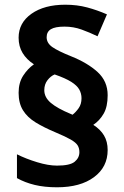

<svg xmlns="http://www.w3.org/2000/svg" viewBox="-20 -785 526 815"><path d="M59 -391Q59 -434 78.5 -464Q98 -494 124 -512Q93 -532 76 -560Q59 -588 59 -625Q59 -688 113.5 -726.5Q168 -765 257 -765Q307 -765 350 -753.5Q393 -742 434 -724L394 -631Q361 -647 326.5 -659.5Q292 -672 254 -672Q214 -672 196 -661Q178 -650 178 -627Q178 -602 202.5 -585Q227 -568 282 -546Q352 -518 394.5 -479Q437 -440 437 -381Q437 -332 420 -302.5Q403 -273 376 -255Q406 -236 421.5 -210Q437 -184 437 -148Q437 -76 379 -33Q321 10 222 10Q169 10 127.5 0Q86 -10 52 -29V-130Q90 -111 137.5 -96.5Q185 -82 222 -82Q277 -82 297 -98.5Q317 -115 317 -139Q317 -156 309.5 -168Q302 -180 280.5 -192.5Q259 -205 216 -223Q166 -244 131 -265.5Q96 -287 77.5 -317Q59 -347 59 -391ZM168 -402Q168 -372 195.5 -348.5Q223 -325 281 -301L288 -298Q302 -309 314 -326Q326 -343 326 -368Q326 -388 316.5 -405Q307 -422 282.5 -437.5Q258 -453 212 -469Q195 -462 181.5 -444.5Q168 -427 168 -402Z"/></svg>

Font: Noto Sans Kawi
Style: Bold
Weight: 700
Designer: Fadhl Haqq
Version: Version 1.000